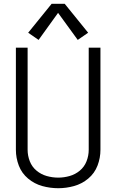

<svg xmlns="http://www.w3.org/2000/svg" viewBox="-20 -987 615 1015"><path d="M184 -776 129 -814 253 -967H322L446 -814L391 -776L287 -919ZM288 8Q245 8 203.5 -3.5Q162 -15 128.5 -43Q95 -71 79.5 -111.5Q64 -152 64 -195V-735H126V-195Q126 -164 137.5 -134.5Q149 -105 173 -85Q197 -65 227 -56.5Q257 -48 288 -48Q318 -48 348 -56.5Q378 -65 402 -85Q426 -105 437.5 -134.5Q449 -164 449 -195V-735H511V-195Q511 -152 495.5 -111.5Q480 -71 446.5 -43Q413 -15 371.5 -3.5Q330 8 288 8Z"/></svg>

Font: Jozsika Light
Style: Regular
Weight: 300
Monospace: yes
Designer: Belleve Invis
Foundry: Belleve Invis
Version: 2.1.0